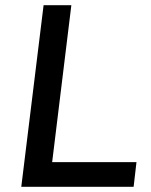

<svg xmlns="http://www.w3.org/2000/svg" viewBox="-20 -720 582 740"><path d="M62 0 148 -700H255L181 -95H506L495 0Z"/></svg>

Font: Inclusive Sans Medium
Style: Italic
Weight: 500
Italic angle: -7°
Designer: Olivia King
Foundry: Olivia King
Version: Version 2.004